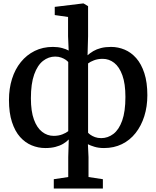

<svg xmlns="http://www.w3.org/2000/svg" viewBox="-20 -839 898 1103"><path d="M289 244V190.5L372 178V63.5L375 -38Q362 -24 342.8 -12.8Q323.5 -1.5 298.2 5Q273 11.5 240 11.5Q199.5 11.5 162 -4Q124.5 -19.5 95.2 -52.2Q66 -85 48.8 -137.8Q31.5 -190.5 31.5 -264.5Q31.5 -330 49 -385.8Q66.5 -441.5 99.8 -482.5Q133 -523.5 179.5 -546.5Q226 -569.5 284 -569.5Q313 -569.5 337 -563Q361 -556.5 374.5 -548.5L371 -631V-741.5L294.5 -752.5V-799.5L455 -819H460.5L486 -803.5V-631L483 -521.5Q497.5 -534.5 516.2 -545.5Q535 -556.5 560 -563Q585 -569.5 618 -569.5Q658.5 -569.5 696 -553.8Q733.5 -538 762.8 -504.8Q792 -471.5 809.2 -418.8Q826.5 -366 826.5 -292Q826.5 -227 809 -171.5Q791.5 -116 759 -74.8Q726.5 -33.5 680.5 -11Q634.5 11.5 577.5 11.5Q546.5 11.5 522.8 4.2Q499 -3 485 -10.5L488.5 63.5V178L571 190.5V244ZM288.5 -58.5Q316.5 -58.5 338.5 -67.2Q360.5 -76 372 -85.5V-482.5Q368 -488 357.8 -495.2Q347.5 -502.5 332 -508.2Q316.5 -514 297 -514Q259 -514 227.2 -489.2Q195.5 -464.5 176.5 -411.5Q157.5 -358.5 157.5 -274.5Q157.5 -200 174.8 -152.5Q192 -105 221.8 -81.8Q251.5 -58.5 288.5 -58.5ZM561.5 -45.5Q599.5 -45.5 631.2 -69.5Q663 -93.5 681.8 -145.8Q700.5 -198 700.5 -282Q700.5 -358 683 -406.5Q665.5 -455 636 -478Q606.5 -501 570 -501Q542 -501 519.8 -492.5Q497.5 -484 486 -474.5V-76.5Q490 -71.5 500.2 -64.2Q510.5 -57 526 -51.2Q541.5 -45.5 561.5 -45.5Z"/></svg>

Font: Merriweather SemiBold
Style: Regular
Weight: 600
Version: Version 2.100